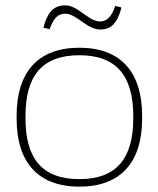

<svg xmlns="http://www.w3.org/2000/svg" viewBox="-20 -687 591 716"><path d="M42 -256V-244C42 -84 120 9 276 9C432 9 510 -84 510 -244V-256C510 -416 432 -509 276 -509C120 -509 42 -416 42 -256ZM75 -246V-254C75 -403 136 -481 276 -481C415 -481 477 -403 477 -254V-246C477 -97 415 -19 276 -19C136 -19 75 -97 75 -246ZM142 -584 165 -578C179 -617 195 -636 223 -636C266 -636 303 -577 354 -577C395 -577 418 -601 433 -659L410 -665C396 -624 378 -607 353 -607C309 -607 272 -667 223 -667C178 -667 156 -638 142 -584Z"/></svg>

Font: LT Wave Text Thin
Style: Regular
Weight: 100
Designer: Daniel Lyons
Version: Version 2.5 (Glyphs App)